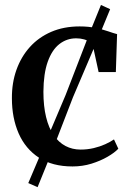

<svg xmlns="http://www.w3.org/2000/svg" viewBox="-20 -660 525 774"><path d="M272.5 11Q191 11 136.8 -24.5Q82.5 -60 55.2 -122.2Q28 -184.5 28 -263.5Q27.5 -325.5 46.2 -378.2Q65 -431 100.2 -470.2Q135.5 -509.5 186.2 -531.5Q237 -553.5 301 -553.5Q337.5 -553.5 366.5 -547.2Q395.5 -541 416.8 -533.5Q438 -526 452 -522.5L447 -369.5H377.5L355 -473Q353 -482 343.5 -489.5Q334 -497 319.2 -501.2Q304.5 -505.5 287 -505.5Q249 -505.5 219.2 -482.2Q189.5 -459 172.5 -411.2Q155.5 -363.5 155 -290Q155 -232 165.8 -188Q176.5 -144 196.5 -115Q216.5 -86 244 -71.5Q271.5 -57 305 -57Q332.5 -57 357.8 -63Q383 -69 404 -78.5Q425 -88 439.5 -98L457 -60.5Q442 -44.5 413.5 -28Q385 -11.5 348.8 -0.2Q312.5 11 272.5 11ZM131.5 94.5 94 78 150.5 -55 244.5 -277 342.5 -530.5 387 -640 424 -623 379.5 -515 274 -267.5 186.5 -41Z"/></svg>

Font: Merriweather 60pt SemiBold
Style: Regular
Weight: 600
Version: Version 2.100